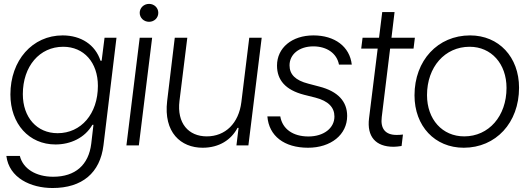

<svg xmlns="http://www.w3.org/2000/svg" viewBox="-20 -737 2682 973"><path d="M246.1 215.8C396.5 215.8 487.3 139.2 504.4 -1L570.3 -545.9H509.8L495.1 -429.2H489.3C462.9 -510.7 390.1 -557.6 297.4 -557.6C144.5 -557.6 32.7 -431.6 32.7 -258.3C32.7 -109.4 127 -4.9 261.2 -4.9C337.4 -4.9 409.7 -38.1 448.2 -104.5H453.6L442.4 -8.8C429.2 99.1 361.3 158.7 249.5 158.7C162.6 158.7 96.7 118.7 80.6 53.2H12.2C25.9 164.6 136.2 215.8 246.1 215.8ZM95.7 -259.8C95.7 -401.4 180.7 -500 300.3 -500C405.3 -500 476.1 -420.4 476.1 -301.8C476.1 -160.2 391.1 -62 272 -62C167 -62 95.7 -142.1 95.7 -259.8Z M620.6 0H683.6L751 -545.9H688ZM688 -671.9C688 -646.5 709 -626.5 735.4 -626.5C761.7 -626.5 782.2 -646.5 782.2 -671.9C782.2 -697.3 761.7 -717.3 735.4 -717.3C709 -717.3 688 -697.3 688 -671.9Z M1006.8 11.7C1091.3 11.7 1151.9 -28.8 1183.6 -88.9H1189L1178.2 0H1238.8L1306.2 -545.9H1243.2L1203.1 -219.2C1189.9 -112.3 1122.1 -45.9 1027.8 -45.9C936 -45.9 875.5 -111.8 889.6 -226.1L929.2 -545.9H865.7L827.1 -225.1C808.1 -65.9 896.5 11.7 1006.8 11.7Z M1541 11.7C1657.2 11.7 1739.3 -54.7 1739.3 -149.4C1739.3 -222.2 1693.4 -273.9 1598.1 -298.3L1542.5 -313C1477.1 -329.6 1447.3 -359.9 1447.3 -405.8C1447.3 -462.4 1497.1 -502 1567.9 -502C1636.2 -502 1687 -466.8 1697.8 -409.7H1762.7C1752.4 -501 1676.3 -557.6 1568.4 -557.6C1459.5 -557.6 1383.8 -494.6 1383.8 -404.8C1383.8 -331.1 1426.8 -281.2 1520.5 -256.8L1578.6 -242.2C1644 -225.1 1674.8 -192.9 1674.8 -146.5C1674.8 -86.9 1619.6 -45.4 1543 -45.4C1464.4 -45.4 1411.1 -83.5 1400.4 -147H1335C1342.8 -47.9 1420.4 11.7 1541 11.7Z M1974.6 6.8C1985.4 6.8 1998 5.4 2015.1 2.9L2022 -55.2C2010.3 -53.7 2001 -53.2 1989.7 -53.2C1933.1 -53.2 1907.2 -84.5 1914.6 -144L1957 -490.7H2075.7L2082.5 -545.9H1963.9L1979.5 -675.8H1917L1900.9 -545.9H1817.4L1810.5 -490.7H1894L1850.1 -136.7C1838.9 -45.4 1883.3 6.8 1974.6 6.8Z M2330.1 11.7C2492.7 11.7 2610.4 -114.7 2610.4 -292.5C2610.4 -448.2 2507.8 -557.6 2362.3 -557.6C2198.7 -557.6 2080.6 -430.7 2080.6 -253.9C2080.6 -97.7 2183.6 11.7 2330.1 11.7ZM2144 -254.9C2144 -397.5 2234.4 -500 2359.9 -500C2469.7 -500 2546.9 -414.1 2546.9 -291.5C2546.9 -148.4 2457 -45.9 2332.5 -45.9C2221.7 -45.9 2144 -131.8 2144 -254.9Z"/></svg>

Font: Guggenheim Sans Display Light
Style: Italic
Weight: 300
Italic angle: -7°
Designer: Modified by Tom Baber under direction of Pentagram Design 2023
Foundry: rsms
Version: Version 1.001;Glyphs 3.1.2 (3151)